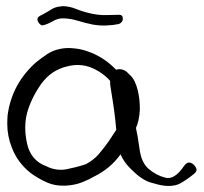

<svg xmlns="http://www.w3.org/2000/svg" viewBox="-20 -614 669 631"><path d="M407.2 -320.3Q413.1 -303.7 392.6 -301.8Q373 -298.8 364.3 -316.4Q339.8 -361.3 294.9 -384.8Q250 -409.2 199.2 -395.5Q147.5 -382.8 115.2 -337.9Q83 -292 69.3 -244.1Q56.6 -196.3 69.3 -140.6Q82 -85.9 132.8 -67.4Q164.1 -51.8 198.2 -57.6Q232.4 -64.5 261.7 -74.2Q286.1 -86.9 303.7 -106.4Q320.3 -126 335.9 -147.5Q341.8 -156.2 354.5 -175.8Q367.2 -195.3 373 -202.1Q385.7 -214.8 403.3 -211.9Q421.9 -208 426.8 -193.4Q432.6 -168.9 438.5 -125Q444.3 -80.1 467.8 -59.6Q492.2 -38.1 522.5 -30.3Q552.7 -21.5 584 -67.4Q598.6 -88.9 616.2 -73.2Q625 -64.5 626 -56.6Q626 -49.8 618.2 -43Q593.8 -23.4 573.2 -11.7Q557.6 -2.9 534.2 -2.9Q526.4 -2.9 518.6 -3.9Q502 -5.9 473.6 -14.6Q445.3 -23.4 411.1 -57.6Q367.2 -99.6 364.3 -158.2Q360.4 -217.8 351.6 -275.4Q345.7 -315.4 342.8 -331.1Q339.8 -346.7 345.7 -364.3Q353.5 -386.7 372.1 -386.7Q390.6 -386.7 405.3 -369.1Q415 -361.3 421.9 -347.7Q428.7 -334 432.6 -317.4Q440.4 -286.1 439.5 -252Q437.5 -216.8 426.8 -193.4Q404.3 -144.5 373 -102.5Q341.8 -60.5 292 -35.2Q271.5 -23.4 249 -14.6Q226.6 -5.9 197.3 -3.9Q161.1 -2 131.8 -15.6Q103.5 -28.3 80.1 -45.9Q37.1 -80.1 18.6 -129.9Q3.9 -167 3.9 -207Q3.9 -220.7 4.9 -234.4Q11.7 -287.1 36.1 -332Q60.5 -376 99.6 -410.2Q118.2 -424.8 135.7 -436.5Q153.3 -448.2 176.8 -453.1Q199.2 -458 222.7 -455.1Q246.1 -453.1 267.6 -445.3Q313.5 -429.7 349.6 -396.5Q385.7 -363.3 407.2 -320.3ZM285.2 -533.2Q260.7 -538.1 235.4 -545.9Q210 -553.7 185.5 -553.7Q168.9 -553.7 153.3 -543.9Q137.7 -535.2 123 -531.2Q113.3 -528.3 105.5 -542Q96.7 -556.6 118.2 -565.4Q129.9 -571.3 145.5 -581.1Q161.1 -591.8 178.7 -592.8Q182.6 -593.8 185.5 -593.8Q208 -593.8 231.4 -584Q258.8 -573.2 285.2 -568.4Q309.6 -563.5 332 -564.5Q353.5 -565.4 371.1 -565.4Q383.8 -565.4 383.8 -552.7Q383.8 -541 371.1 -535.2Q352.5 -531.2 330.1 -530.3Q308.6 -529.3 285.2 -533.2Z"/></svg>

Font: Mrs Husband
Style: Regular
Weight: 400
Version: Version 1.0